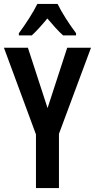

<svg xmlns="http://www.w3.org/2000/svg" viewBox="-20 -957 483 977"><path d="M273 -937H170C151 -897 109 -832 76 -788V-777H142C164 -797 192 -828 221 -863C250 -829 276 -799 301 -777H367V-788C331 -836 295 -892 273 -937ZM222 -407 122 -714H0L163 -273V0H280V-276L443 -714H322Z"/></svg>

Font: Noto Sans Myanmar UI ExtraCondensed SemiBold
Style: Regular
Weight: 600
Width: 2
Designer: Monotype Design Team
Foundry: Monotype Imaging Inc.
Version: Version 2.103